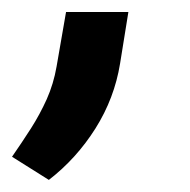

<svg xmlns="http://www.w3.org/2000/svg" viewBox="-76 -134 312 316"><path d="M135.3 -114.3 121.6 -29.3Q112.3 27.8 81.1 77.4Q49.8 127 4.4 162.1L-56.2 124Q-40 100.6 -25.1 77.4Q-10.3 54.2 1 29.1Q12.2 3.9 17.1 -24.4L32.7 -114.3Z"/></svg>

Font: Roboto Condensed Medium
Style: Italic
Weight: 500
Italic angle: -12°
Designer: Christian Robertson
Foundry: Google
Version: Version 3.0; 2020